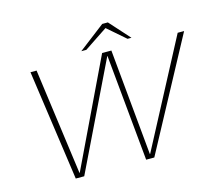

<svg xmlns="http://www.w3.org/2000/svg" viewBox="-119 -1025 1342 1183"><g transform="rotate(-15 551.5 -434.0)"><path d="M223 5 123 -700H162L256 -9L239 -23H256L580 -700H639L704 -13L693 -23H705L1062 -700H1103L724 5H672L606 -686L623 -674H606L277 5ZM459 -744 627 -873H663L644 -846L491 -744ZM754 -744 632 -850 627 -873H663L779 -744Z"/></g></svg>

Font: REM Thin
Style: Italic
Weight: 250
Italic angle: -11°
Designer: Octavio Pardo
Foundry: Ashler Design
Version: Version 1.005;gftools[0.9.28]